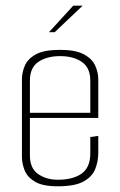

<svg xmlns="http://www.w3.org/2000/svg" viewBox="-20 -650 422 674"><path d="M183 4Q130 4 103 -12Q76 -28 66.5 -52Q57 -76 57 -99V-372Q57 -395 67 -419Q77 -443 105.5 -459Q134 -475 191 -475Q246 -475 275 -459Q304 -443 314.5 -419Q325 -395 325 -372V-236H85V-104Q85 -59 114 -39Q143 -19 183 -19Q236 -19 266.5 -40.5Q297 -62 297 -112V-169L325 -173V-114Q325 -83 314 -56Q303 -29 272.5 -12.5Q242 4 183 4ZM85 -367V-254H297V-367Q297 -412 267.5 -432.5Q238 -453 191 -453Q145 -453 115 -433Q85 -413 85 -367ZM152 -537 237 -630H270L172 -537Z"/></svg>

Font: Smooch Sans ExtraLight
Style: Regular
Weight: 200
Designer: Robert E. Leuschke
Foundry: Robert E. Leuschke
Version: Version 1.010; ttfautohint (v1.8.3)